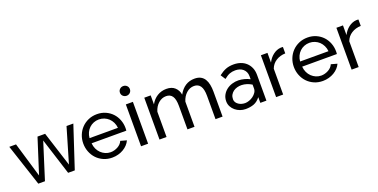

<svg xmlns="http://www.w3.org/2000/svg" viewBox="-21 -1488 4426 2251"><g transform="rotate(-20 2192.0 -362.5)"><path d="M725 -522H810L638 0H555L410 -456L266 0H183L11 -522H95L224 -87L363 -522H458L597 -87Z M1105 10Q1046 10 997 -11.5Q948 -33 913 -70Q878 -107 858.5 -156.5Q839 -206 839 -261Q839 -316 858.5 -365Q878 -414 913.5 -451Q949 -488 998 -509.5Q1047 -531 1106 -531Q1165 -531 1213.5 -509Q1262 -487 1296 -450.5Q1330 -414 1348.5 -365.5Q1367 -317 1367 -265Q1367 -254 1366.5 -245Q1366 -236 1365 -231H932Q935 -192 950 -160Q965 -128 989 -105Q1013 -82 1043.5 -69Q1074 -56 1108 -56Q1132 -56 1155 -62.5Q1178 -69 1198 -80Q1218 -91 1233.5 -107Q1249 -123 1257 -143L1333 -122Q1320 -93 1297.5 -69Q1275 -45 1245.5 -27.5Q1216 -10 1180 0Q1144 10 1105 10ZM1284 -296Q1281 -333 1265.5 -364.5Q1250 -396 1226.5 -418Q1203 -440 1172 -452.5Q1141 -465 1106 -465Q1071 -465 1040 -452.5Q1009 -440 985.5 -417.5Q962 -395 947.5 -364Q933 -333 930 -296Z M1465 0V-522H1553V0ZM1571 -675Q1571 -649 1553 -631.5Q1535 -614 1509 -614Q1484 -614 1465.5 -631Q1447 -648 1447 -674Q1447 -700 1465 -717.5Q1483 -735 1509 -735Q1535 -735 1553 -718Q1571 -701 1571 -675Z M2482 0H2394V-292Q2394 -374 2367.5 -413Q2341 -452 2289 -452Q2235 -452 2192.5 -413.5Q2150 -375 2132 -314V0H2044V-292Q2044 -376 2018 -414Q1992 -452 1940 -452Q1887 -452 1844 -414.5Q1801 -377 1783 -315V0H1695V-522H1775V-410Q1807 -468 1858 -499.5Q1909 -531 1973 -531Q2039 -531 2077.5 -495.5Q2116 -460 2125 -404Q2195 -531 2324 -531Q2369 -531 2399.5 -514.5Q2430 -498 2448 -468.5Q2466 -439 2474 -399Q2482 -359 2482 -312Z M2768 10Q2733 10 2700 -2Q2667 -14 2641 -35.5Q2615 -57 2599 -87Q2583 -117 2583 -153Q2583 -197 2602 -231.5Q2621 -266 2651.5 -289.5Q2682 -313 2721.5 -325Q2761 -337 2801 -336Q2836 -335 2872.5 -325.5Q2909 -316 2941 -299V-335Q2941 -367 2930 -390Q2919 -413 2900.5 -428.5Q2882 -444 2857.5 -451.5Q2833 -459 2806 -459Q2767 -459 2735.5 -447Q2704 -435 2665 -403L2626 -463Q2671 -498 2713 -514.5Q2755 -531 2811 -531Q2857 -531 2896.5 -517.5Q2936 -504 2965.5 -477Q2995 -450 3012 -411Q3029 -372 3029 -321V0H2953V-71Q2917 -24 2872 -7Q2827 10 2768 10ZM2941 -183V-232Q2912 -250 2880.5 -260Q2849 -270 2817 -271Q2789 -272 2761.5 -264.5Q2734 -257 2713 -241.5Q2692 -226 2679 -203Q2666 -180 2666 -148Q2666 -126 2677.5 -109Q2689 -92 2706.5 -80.5Q2724 -69 2745 -63.5Q2766 -58 2786 -58Q2809 -58 2836.5 -67.5Q2864 -77 2887 -94Q2910 -111 2925.5 -134Q2941 -157 2941 -183Z M3426 -445Q3360 -443 3309.5 -411Q3259 -379 3238 -322V0H3150V-522H3232V-401Q3259 -455 3303 -488.5Q3347 -522 3397 -526Q3407 -526 3414 -526Q3421 -526 3426 -525Z M3732 10Q3673 10 3624 -11.5Q3575 -33 3540 -70Q3505 -107 3485.5 -156.5Q3466 -206 3466 -261Q3466 -316 3485.5 -365Q3505 -414 3540.5 -451Q3576 -488 3625 -509.5Q3674 -531 3733 -531Q3792 -531 3840.5 -509Q3889 -487 3923 -450.5Q3957 -414 3975.5 -365.5Q3994 -317 3994 -265Q3994 -254 3993.5 -245Q3993 -236 3992 -231H3559Q3562 -192 3577 -160Q3592 -128 3616 -105Q3640 -82 3670.5 -69Q3701 -56 3735 -56Q3759 -56 3782 -62.5Q3805 -69 3825 -80Q3845 -91 3860.5 -107Q3876 -123 3884 -143L3960 -122Q3947 -93 3924.5 -69Q3902 -45 3872.5 -27.5Q3843 -10 3807 0Q3771 10 3732 10ZM3911 -296Q3908 -333 3892.5 -364.5Q3877 -396 3853.5 -418Q3830 -440 3799 -452.5Q3768 -465 3733 -465Q3698 -465 3667 -452.5Q3636 -440 3612.5 -417.5Q3589 -395 3574.5 -364Q3560 -333 3557 -296Z M4368 -445Q4302 -443 4251.5 -411Q4201 -379 4180 -322V0H4092V-522H4174V-401Q4201 -455 4245 -488.5Q4289 -522 4339 -526Q4349 -526 4356 -526Q4363 -526 4368 -525Z"/></g></svg>

Font: IngvarSans
Style: Regular
Weight: 500
Version: Version 3.000